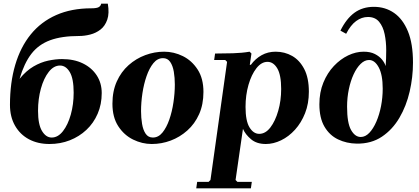

<svg xmlns="http://www.w3.org/2000/svg" viewBox="-20 -770 2267 1040"><path d="M248 10Q185 10 137 -15.5Q89 -41 61.5 -89Q34 -137 34 -202Q34 -322 62.5 -418.5Q91 -515 146.5 -583.5Q202 -652 284.5 -688.5Q367 -725 475 -725Q504 -725 515 -731.5Q526 -738 528 -750H564Q573 -698 561 -663.5Q549 -629 524.5 -610Q500 -591 469 -583Q438 -575 408 -575Q314 -575 251.5 -552Q189 -529 150 -478.5Q111 -428 86 -343Q122 -387 161.5 -410Q201 -433 241 -441.5Q281 -450 316 -450Q381 -450 429 -426.5Q477 -403 504 -361.5Q531 -320 531 -266Q531 -205 509 -154Q487 -103 448 -66.5Q409 -30 358 -10Q307 10 248 10ZM260 -25Q294 -25 321 -59.5Q348 -94 363.5 -149.5Q379 -205 379 -268Q379 -344 358 -379.5Q337 -415 305 -415Q271 -415 244 -380.5Q217 -346 201.5 -290Q186 -234 186 -170Q186 -96 207.5 -60.5Q229 -25 260 -25Z M869 -490Q922 -490 970.5 -466Q1019 -442 1050.5 -393.5Q1082 -345 1082 -272Q1082 -204 1058.5 -151.5Q1035 -99 994.5 -63Q954 -27 904.5 -8.5Q855 10 802 10Q750 10 701 -14Q652 -38 620.5 -86.5Q589 -135 589 -208Q589 -276 612.5 -328.5Q636 -381 676.5 -417Q717 -453 767 -471.5Q817 -490 869 -490ZM808 -25Q838 -25 860 -52Q882 -79 897 -122Q912 -165 919.5 -215.5Q927 -266 927 -312Q927 -349 921.5 -381.5Q916 -414 902 -434.5Q888 -455 863 -455Q833 -455 811 -428Q789 -401 774 -358Q759 -315 751.5 -265Q744 -215 744 -168Q744 -132 749.5 -99Q755 -66 769 -45.5Q783 -25 808 -25Z M1043 250 1048 215H1110L1120 205L1210 -435L1200 -445H1140L1145 -480Q1192 -480 1242 -481.5Q1292 -483 1332 -490L1342 -480L1333 -419H1339Q1363 -452 1397 -471Q1431 -490 1473 -490Q1522 -490 1562.5 -467Q1603 -444 1628 -396Q1653 -348 1653 -273Q1653 -209 1632.5 -157Q1612 -105 1578 -67.5Q1544 -30 1502.5 -10Q1461 10 1420 10Q1370 10 1339.5 -16Q1309 -42 1296 -72L1256 205L1266 215H1344L1339 250ZM1310 -191Q1310 -115 1331.5 -80Q1353 -45 1384 -45Q1418 -45 1444.5 -79.5Q1471 -114 1487 -169.5Q1503 -225 1503 -288Q1503 -364 1482 -399.5Q1461 -435 1429 -435Q1396 -435 1369 -400.5Q1342 -366 1326 -310.5Q1310 -255 1310 -191Z M1912 8Q1857 7 1811 -15Q1765 -37 1737.5 -84Q1710 -131 1710 -205Q1710 -270 1731.5 -322.5Q1753 -375 1788.5 -412.5Q1824 -450 1866 -470Q1908 -490 1950 -490Q1986 -490 2010.5 -477.5Q2035 -465 2049.5 -447Q2064 -429 2069 -412Q2072 -452 2072 -498Q2072 -544 2063.5 -585Q2055 -626 2033.5 -652Q2012 -678 1973 -678Q1939 -678 1909 -656Q1879 -634 1855 -587L1824 -604Q1856 -669 1900 -701Q1944 -733 2005 -733Q2067 -733 2114.5 -700Q2162 -667 2189.5 -600.5Q2217 -534 2217 -431Q2217 -352 2199 -274Q2181 -196 2143.5 -132Q2106 -68 2048.5 -29.5Q1991 9 1912 8ZM1934 -28Q1959 -28 1980.5 -50.5Q2002 -73 2018.5 -111Q2035 -149 2044 -195.5Q2053 -242 2053 -290Q2053 -365 2031.5 -405Q2010 -445 1979 -445Q1955 -445 1933.5 -424Q1912 -403 1895.5 -367.5Q1879 -332 1869.5 -286.5Q1860 -241 1860 -192Q1860 -104 1881.5 -66Q1903 -28 1934 -28Z"/></svg>

Font: Brygada 1918
Style: Bold Italic
Weight: 700
Italic angle: -8°
Designer: Mateusz Machalski | Borys Kosmynka | Przemek Hoffer
Foundry: NIEPODLEGLA 2018
Version: Version 3.006